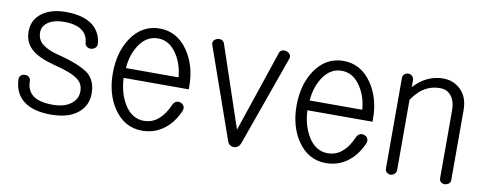

<svg xmlns="http://www.w3.org/2000/svg" viewBox="-53 -775 2605 1029"><g transform="rotate(10 1250.0 -260.5)"><path d="M237.3 -539.1Q158.2 -539.1 109.4 -503.9Q57.6 -466.8 57.6 -401.4Q57.6 -340.8 100.6 -304.7Q139.6 -270.5 226.6 -248Q322.3 -224.6 357.4 -196.3Q386.7 -173.8 386.7 -133.8Q386.7 -90.8 352.5 -65.4Q316.4 -37.1 252.9 -37.1Q176.8 -37.1 142.6 -65.4Q110.4 -91.8 110.4 -142.6Q109.4 -156.2 99.6 -163.1Q90.8 -169.9 78.1 -168.9Q65.4 -168.9 57.6 -161.1Q47.9 -152.3 48.8 -138.7Q51.8 -63.5 103.5 -23.4Q155.3 16.6 252 16.6Q348.6 16.6 400.4 -27.3Q448.2 -67.4 448.2 -132.8Q448.2 -198.2 408.2 -235.4Q357.4 -276.4 230.5 -307.6Q179.7 -320.3 148.4 -344.7Q119.1 -368.2 119.1 -408.2Q119.1 -442.4 152.3 -464.8Q185.5 -485.4 235.4 -485.4Q300.8 -485.4 334 -460.9Q365.2 -438.5 369.1 -395.5Q370.1 -381.8 380.9 -374Q390.6 -367.2 403.3 -368.2Q417 -370.1 425.8 -377.9Q435.5 -387.7 434.6 -401.4Q429.7 -460.9 386.7 -497.1Q335.9 -539.1 237.3 -539.1Z M883.8 -147.5Q861.3 -96.7 833 -71.3Q797.9 -37.1 748 -37.1Q682.6 -37.1 641.6 -104.5Q606.4 -163.1 602.5 -245.1H957V-259.8Q957 -373 902.3 -453.1Q842.8 -539.1 748 -539.1Q652.3 -539.1 593.8 -453.1Q541 -374 541 -259.8Q541 -147.5 593.8 -69.3Q652.3 16.6 748 16.6Q813.5 16.6 864.3 -20.5Q915 -57.6 944.3 -125Q950.2 -139.6 944.3 -152.3Q938.5 -163.1 926.8 -167Q915 -171.9 903.3 -168Q889.6 -162.1 883.8 -147.5ZM605.5 -298.8Q610.4 -369.1 643.6 -421.9Q683.6 -485.4 748 -485.4Q811.5 -485.4 852.5 -420.9Q886.7 -367.2 891.6 -298.8Z M1210.9 -14.6Q1219.7 17.6 1248 17.6Q1275.4 17.6 1286.1 -14.6L1460 -502.9Q1462.9 -514.6 1456.1 -524.4Q1449.2 -533.2 1437.5 -537.1Q1424.8 -541 1414.1 -537.1Q1402.3 -533.2 1398.4 -520.5L1249 -77.1L1099.6 -520.5Q1094.7 -533.2 1083 -537.1Q1072.3 -541 1060.5 -537.1Q1047.9 -533.2 1042 -524.4Q1035.2 -514.6 1039.1 -502.9Z M1883.8 -147.5Q1861.3 -96.7 1833 -71.3Q1797.9 -37.1 1748 -37.1Q1682.6 -37.1 1641.6 -104.5Q1606.4 -163.1 1602.5 -245.1H1957V-259.8Q1957 -373 1902.3 -453.1Q1842.8 -539.1 1748 -539.1Q1652.3 -539.1 1593.8 -453.1Q1541 -374 1541 -259.8Q1541 -147.5 1593.8 -69.3Q1652.3 16.6 1748 16.6Q1813.5 16.6 1864.3 -20.5Q1915 -57.6 1944.3 -125Q1950.2 -139.6 1944.3 -152.3Q1938.5 -163.1 1926.8 -167Q1915 -171.9 1903.3 -168Q1889.6 -162.1 1883.8 -147.5ZM1605.5 -298.8Q1610.4 -369.1 1643.6 -421.9Q1683.6 -485.4 1748 -485.4Q1811.5 -485.4 1852.5 -420.9Q1886.7 -367.2 1891.6 -298.8Z M2071.3 -502V-12.7Q2071.3 2 2080.1 9.8Q2088.9 17.6 2101.6 17.6Q2113.3 16.6 2122.1 8.8Q2131.8 0 2131.8 -13.7V-395.5Q2157.2 -431.6 2181.6 -451.2Q2226.6 -485.4 2282.2 -485.4Q2324.2 -485.4 2345.7 -454.1Q2366.2 -426.8 2366.2 -380.9V-9.8Q2366.2 2.9 2375 10.7Q2383.8 17.6 2396.5 17.6Q2408.2 16.6 2417 9.8Q2426.8 2 2426.8 -10.7V-390.6Q2426.8 -466.8 2379.9 -506.8Q2342.8 -539.1 2291 -539.1Q2236.3 -539.1 2187.5 -510.7Q2157.2 -492.2 2131.8 -463.9V-501Q2131.8 -515.6 2122.1 -524.4Q2113.3 -532.2 2101.6 -532.2Q2088.9 -532.2 2080.1 -524.4Q2071.3 -516.6 2071.3 -502Z"/></g></svg>

Font: GulimChe
Style: Regular
Weight: 400
Monospace: yes
Version: Version 2.21